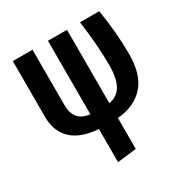

<svg xmlns="http://www.w3.org/2000/svg" viewBox="-171 -667 984 1022"><g transform="rotate(-30 321.5 -156.0)"><path d="M380 13V203L263 217V13Q155 6 101 -46Q47 -98 47 -183V-529H168V-190Q168 -140 190 -112Q212 -84 263 -77V-529H380V-78Q432 -87 456.5 -130Q481 -173 481 -255Q481 -374 460 -529H578Q602 -385 602 -252Q602 -125 543.5 -60.5Q485 4 380 13Z"/></g></svg>

Font: Fira Sans Extra Condensed Medium
Style: Regular
Weight: 500
Width: 1
Designer: Carrois Corporate & Edenspiekermann AG
Foundry: Carrois Corporate GbR & Edenspiekermann AG
Version: Version 4.203